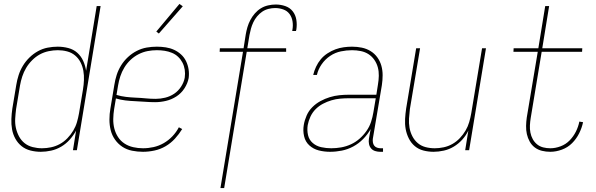

<svg xmlns="http://www.w3.org/2000/svg" viewBox="-20 -766 3040 979"><path d="M188 8Q161 8 135.5 1.5Q110 -5 90.5 -20.5Q71 -36 58.5 -58.5Q46 -81 41.5 -106.5Q37 -132 38 -159Q39 -186 43 -213L63 -333Q67 -358 75 -383Q83 -408 97 -431Q111 -454 130.5 -473Q150 -492 173.5 -505Q197 -518 223 -523Q249 -528 274 -528Q302 -528 328.5 -521Q355 -514 374 -497Q393 -480 404 -456Q415 -432 419 -405L473 -735H493L372 0H352L368 -100Q355 -76 336 -54.5Q317 -33 292.5 -18.5Q268 -4 241 2Q214 8 188 8ZM194 -10Q217 -10 240.5 -15Q264 -20 285 -31.5Q306 -43 323.5 -61Q341 -79 353.5 -100Q366 -121 372.5 -143.5Q379 -166 383 -189L403 -309Q407 -333 408 -357.5Q409 -382 405 -405Q401 -428 390.5 -448.5Q380 -469 362.5 -483.5Q345 -498 322 -504Q299 -510 275 -510Q252 -510 228 -505Q204 -500 183 -488.5Q162 -477 144 -459Q126 -441 113.5 -420Q101 -399 93.5 -376Q86 -353 82 -330L62 -210Q59 -186 57.5 -161.5Q56 -137 61 -114Q66 -91 77 -70.5Q88 -50 105.5 -36Q123 -22 146.5 -16Q170 -10 194 -10Z M709 8Q681 8 653.5 2.5Q626 -3 604 -17.5Q582 -32 566.5 -54Q551 -76 544.5 -102Q538 -128 538 -156.5Q538 -185 543 -213L563 -333Q567 -359 575 -384Q583 -409 597.5 -432.5Q612 -456 632.5 -475Q653 -494 677.5 -506.5Q702 -519 728 -523.5Q754 -528 780 -528Q803 -528 825.5 -524.5Q848 -521 867.5 -512Q887 -503 903 -488.5Q919 -474 928.5 -454.5Q938 -435 941.5 -413Q945 -391 942 -368Q937 -341 920.5 -315.5Q904 -290 879 -274Q854 -258 826 -251.5Q798 -245 771 -245Q746 -245 720.5 -247Q695 -249 669.5 -250Q644 -251 619 -254Q594 -257 571 -264L562 -210Q558 -185 557.5 -159.5Q557 -134 563 -110.5Q569 -87 582 -67Q595 -47 615 -34Q635 -21 659.5 -15.5Q684 -10 709 -10Q736 -10 763 -16Q790 -22 814.5 -36Q839 -50 859 -71Q879 -92 892 -117L909 -108Q893 -82 872 -59Q851 -36 824.5 -20.5Q798 -5 768 1.5Q738 8 709 8ZM774 -262Q798 -262 822.5 -268Q847 -274 868 -288Q889 -302 903.5 -324.5Q918 -347 922 -370Q925 -391 922 -410.5Q919 -430 910.5 -446.5Q902 -463 888.5 -476Q875 -489 857 -496.5Q839 -504 819.5 -507Q800 -510 780 -510Q756 -510 732.5 -505.5Q709 -501 686.5 -489.5Q664 -478 645.5 -460.5Q627 -443 614 -421.5Q601 -400 593.5 -377Q586 -354 582 -330L574 -282Q597 -275 622 -272Q647 -269 672.5 -268Q698 -267 723 -264.5Q748 -262 774 -262ZM790 -595 777 -605 895 -746 912 -734Z M1104 193 1219 -502H1100L1101 -520H1222L1233 -590Q1236 -608 1241.5 -627Q1247 -646 1256.5 -664Q1266 -682 1279.5 -697.5Q1293 -713 1310 -723.5Q1327 -734 1347 -738.5Q1367 -743 1386 -743Q1411 -743 1434.5 -735Q1458 -727 1472.5 -708.5Q1487 -690 1491 -665.5Q1495 -641 1491 -615L1489 -608H1470L1471 -614Q1475 -636 1471.5 -657.5Q1468 -679 1456 -695Q1444 -711 1424 -718Q1404 -725 1383 -725Q1366 -725 1348.5 -720.5Q1331 -716 1316.5 -706Q1302 -696 1290.5 -682Q1279 -668 1271.5 -652Q1264 -636 1259.5 -619.5Q1255 -603 1252 -587L1241 -520H1439V-502H1238L1123 193Z M1663 8Q1633 8 1605.5 1Q1578 -6 1557.5 -24.5Q1537 -43 1530.5 -71.5Q1524 -100 1529 -129Q1533 -153 1543.5 -177Q1554 -201 1572.5 -219.5Q1591 -238 1614 -250.5Q1637 -263 1661.5 -270.5Q1686 -278 1710.5 -280.5Q1735 -283 1759 -283H1899L1907 -334Q1911 -357 1911.5 -379.5Q1912 -402 1906.5 -422.5Q1901 -443 1889 -460.5Q1877 -478 1859.5 -489.5Q1842 -501 1820 -505.5Q1798 -510 1775 -510Q1747 -510 1718 -504Q1689 -498 1663.5 -481Q1638 -464 1620 -438Q1602 -412 1596 -384H1577Q1582 -405 1591.5 -425.5Q1601 -446 1615.5 -463.5Q1630 -481 1650 -494Q1670 -507 1690.5 -514.5Q1711 -522 1732.5 -525Q1754 -528 1775 -528Q1801 -528 1825 -523Q1849 -518 1869.5 -505.5Q1890 -493 1904 -473.5Q1918 -454 1924.5 -431Q1931 -408 1931 -382.5Q1931 -357 1927 -331L1881 -58Q1880 -49 1881.5 -39.5Q1883 -30 1888.5 -23Q1894 -16 1903 -13Q1912 -10 1921 -10H1933V8H1918Q1905 8 1892.5 4Q1880 0 1872 -9.5Q1864 -19 1861.5 -32Q1859 -45 1861 -58L1870 -108Q1855 -81 1832 -57.5Q1809 -34 1781 -19Q1753 -4 1723 2Q1693 8 1663 8ZM1669 -10Q1694 -10 1719.5 -14.5Q1745 -19 1769 -30Q1793 -41 1813 -58.5Q1833 -76 1848.5 -98Q1864 -120 1872 -144.5Q1880 -169 1884 -194L1896 -265H1759Q1737 -265 1714.5 -263Q1692 -261 1670 -254.5Q1648 -248 1627 -237Q1606 -226 1589.5 -209.5Q1573 -193 1563 -171.5Q1553 -150 1549 -128Q1545 -102 1550.5 -77.5Q1556 -53 1574.5 -37Q1593 -21 1618 -15.5Q1643 -10 1669 -10Z M2191 8Q2164 8 2139 1.5Q2114 -5 2095 -21Q2076 -37 2064.5 -60Q2053 -83 2048.5 -108Q2044 -133 2045.5 -159.5Q2047 -186 2051 -213L2102 -520H2122L2070 -210Q2067 -186 2065.5 -162Q2064 -138 2068 -115Q2072 -92 2082.5 -71.5Q2093 -51 2110 -36.5Q2127 -22 2149.5 -16Q2172 -10 2197 -10Q2219 -10 2242.5 -15Q2266 -20 2287 -32Q2308 -44 2325 -62Q2342 -80 2354 -100.5Q2366 -121 2372.5 -143.5Q2379 -166 2383 -189L2438 -520H2458L2372 0H2352L2368 -100Q2356 -75 2337 -54Q2318 -33 2294 -18.5Q2270 -4 2243 2Q2216 8 2191 8Z M2786 8Q2764 8 2743.5 3Q2723 -2 2707 -14Q2691 -26 2681 -44Q2671 -62 2666.5 -82Q2662 -102 2662.5 -124Q2663 -146 2666 -167L2722 -502H2598L2599 -520H2725L2760 -735H2780L2745 -520H2949L2948 -502H2742L2686 -164Q2683 -146 2682 -127Q2681 -108 2684.5 -90Q2688 -72 2696.5 -56.5Q2705 -41 2718.5 -30Q2732 -19 2749.5 -14.5Q2767 -10 2786 -10Q2812 -10 2838.5 -20Q2865 -30 2884.5 -50Q2904 -70 2916.5 -95Q2929 -120 2934 -146L2953 -143Q2947 -114 2933 -86Q2919 -58 2897 -36Q2875 -14 2845 -3Q2815 8 2786 8Z"/></svg>

Font: Iosevka SS18 Thin
Style: Italic
Weight: 100
Italic angle: -9°
Monospace: yes
Designer: Belleve Invis
Foundry: Belleve Invis
Version: Version 25.1.1; ttfautohint (v1.8.4)